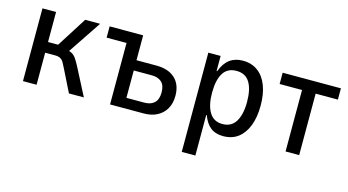

<svg xmlns="http://www.w3.org/2000/svg" viewBox="-77 -797 2299 1267"><g transform="rotate(15 1073.0 -163.0)"><path d="M83 0V-497H176V-292H245L375 -497H477L315 -255L304 -276Q332 -271 347.5 -261.5Q363 -252 375 -234Q387 -216 403 -186L499 0H397L321 -153Q311 -174 302.5 -188.5Q294 -203 280.5 -211Q267 -219 242 -219H176V0Z M678 0V-420H542V-497H771V-327H907Q989 -327 1034.5 -285Q1080 -243 1080 -166Q1080 -115 1059 -78Q1038 -41 999.5 -20.5Q961 0 907 0ZM771 -70H893Q937 -70 961.5 -93Q986 -116 986 -164Q986 -213 961.5 -235Q937 -257 895 -257H771Z M1216 180V-498H1300V-395H1304Q1325 -452 1361.5 -479Q1398 -506 1451 -506Q1511 -506 1553.5 -474.5Q1596 -443 1618 -385.5Q1640 -328 1640 -249Q1640 -171 1618 -113Q1596 -55 1554.5 -23Q1513 9 1452 9Q1399 9 1365.5 -17.5Q1332 -44 1313 -97H1309V180ZM1427 -67Q1488 -67 1517.5 -115.5Q1547 -164 1547 -250Q1547 -336 1518 -383Q1489 -430 1428 -430Q1366 -430 1337 -383Q1308 -336 1308 -250Q1308 -164 1337.5 -115.5Q1367 -67 1427 -67Z M1877 0V-420H1724V-497H2122V-420H1970V0Z"/></g></svg>

Font: Nunito Sans 7pt Condensed Medium
Style: Regular
Weight: 500
Width: 3
Designer: Vernon Adams
Foundry: Vernon Adams
Version: Version 3.101;gftools[0.9.27]